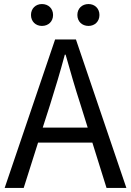

<svg xmlns="http://www.w3.org/2000/svg" viewBox="-20 -928 647 948"><path d="M417 -800C448 -800 471 -822 471 -854C471 -886 448 -908 417 -908C385 -908 362 -886 362 -854C362 -822 385 -800 417 -800ZM187 -800C219 -800 242 -822 242 -854C242 -886 219 -908 187 -908C156 -908 133 -886 133 -854C133 -822 156 -800 187 -800ZM191 -298 227 -410C253 -493 277 -572 300 -658H304C328 -573 351 -493 378 -410L413 -298ZM506 0H604L355 -733H252L3 0H97L168 -224H436Z"/></svg>

Font: Kinto Sans
Style: Regular
Weight: 400
Designer: Authors: Ryoko NISHIZUKA  (kana & ideographs); Paul D. Hunt (Latin, Greek & Cyrillic); Wenlong ZHANG  (bopomofo); Sandol
Foundry: Adobe Systems Incorporated, ookami Inc.
Version: Version 0.001